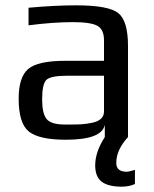

<svg xmlns="http://www.w3.org/2000/svg" viewBox="-20 -514 578 720"><path d="M460 -342V0Q416 48 416 97Q416 130 455 130Q463 130 486 123V176Q465 186 436 186Q386 186 361.5 167.5Q337 149 337 106Q337 56 373 0V-46Q362 10 227 10Q127 10 88.5 -20.5Q50 -51 50 -144Q50 -225 86 -255.5Q122 -286 225 -286H370V-363Q370 -403 345.5 -417Q321 -431 253 -431Q179 -431 87 -419V-485Q186 -494 266 -494Q388 -494 424 -464.5Q460 -435 460 -342ZM370 -96V-230H231Q169 -230 153.5 -214Q138 -198 138 -141Q138 -89 154.5 -68Q171 -47 224 -47H242Q268 -47 285.5 -48Q303 -49 325 -53.5Q347 -58 358.5 -68.5Q370 -79 370 -96Z"/></svg>

Font: Play
Style: Regular
Weight: 400
Designer: Jonas Hecksher
Foundry: Jonas Hecksher, Playtypeª, e-types AS
Version: Version 1.002